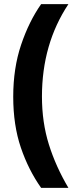

<svg xmlns="http://www.w3.org/2000/svg" viewBox="-20 -751 359 929"><path d="M44 -283Q44 -421 82 -534Q120 -647 179 -731H311Q183 -538 183 -284Q183 -159 216.5 -52Q250 55 311 158H179Q118 72 81 -36.5Q44 -145 44 -283Z"/></svg>

Font: Noto Sans Lao Looped UI ExCd ExBd
Style: Regular
Weight: 800
Width: 2
Designer: Mark Frömberg, Ben Mitchell
Foundry: The Fontpad Ltd
Version: Version 1.001